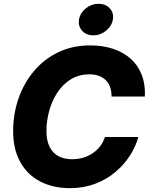

<svg xmlns="http://www.w3.org/2000/svg" viewBox="-20 -975 783 1005"><path d="M345.7 9.8Q257.8 9.8 190.7 -24.9Q123.5 -59.6 86.2 -126.5Q48.8 -193.4 48.8 -288.6Q48.8 -378.4 76.9 -459.5Q105 -540.5 158 -603.3Q210.9 -666 285.4 -701.7Q359.9 -737.3 451.7 -737.3Q517.6 -737.3 571.3 -719.7Q625 -702.1 663.6 -668Q702.1 -633.8 721.7 -584Q741.2 -534.2 738.3 -469.7H564Q564 -496.6 556.6 -518.1Q549.3 -539.6 534.4 -554.7Q519.5 -569.8 498 -577.9Q476.6 -585.9 448.7 -585.9Q392.6 -585.9 350.3 -559.6Q308.1 -533.2 279.8 -489.7Q251.5 -446.3 237.3 -393.8Q223.1 -341.3 223.1 -289.6Q223.1 -240.7 239 -207.8Q254.9 -174.8 284.7 -158.2Q314.5 -141.6 356.9 -141.6Q387.7 -141.6 414.8 -149.4Q441.9 -157.2 464.6 -172.6Q487.3 -188 503.9 -209.2Q520.5 -230.5 529.3 -257.8H704.1Q690.4 -207.5 659.7 -159.9Q628.9 -112.3 583 -73.7Q537.1 -35.2 477.3 -12.7Q417.5 9.8 345.7 9.8ZM468.3 -790Q431.6 -790 409.9 -814Q388.2 -837.9 393.6 -872.6Q399.4 -907.2 429.2 -931.2Q459 -955.1 496.1 -955.1Q532.7 -955.1 554.7 -931.2Q576.7 -907.2 570.8 -872.6Q564.9 -838.4 535.2 -814.2Q505.4 -790 468.3 -790Z"/></svg>

Font: Inter 16pt ExtraBold
Style: Italic
Weight: 800
Italic angle: -9.3988°
Version: Version 4.001;git-66647c0bb